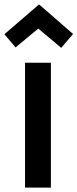

<svg xmlns="http://www.w3.org/2000/svg" viewBox="-40 -855 353 875"><path d="M293 -700 239 -637 127 -731H142L31 -639L-20 -699L138 -835ZM74 0V-569H192V0Z"/></svg>

Font: Yaldevi SemiBold
Style: Regular
Weight: 600
Designer: Sol Matas, Rajitha Manaperi, Kosala Senevirathne
Foundry: Mooniak
Version: Version 1.100